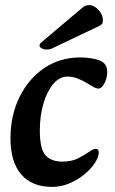

<svg xmlns="http://www.w3.org/2000/svg" viewBox="-20 -716 450 752"><path d="M184 16Q105 16 63 -33Q21 -82 21 -174Q21 -264 56.5 -336Q92 -408 153.5 -449.5Q215 -491 294 -491Q336 -491 368 -480Q400 -469 400 -434Q400 -419 395 -404Q390 -389 382 -379Q374 -369 366 -369Q362 -369 355 -371.5Q348 -374 343 -377Q332 -384 316.5 -393Q301 -402 282.5 -409Q264 -416 244 -416Q213 -416 188.5 -387Q164 -358 150 -310Q136 -262 136 -206Q136 -132 158.5 -107.5Q181 -83 224 -83Q260 -83 285 -95.5Q310 -108 333 -124Q342 -130 347 -131.5Q352 -133 356 -133Q361 -133 364 -129Q367 -125 367 -120Q367 -102 352 -78.5Q337 -55 311 -33.5Q285 -12 252.5 2Q220 16 184 16ZM143 -551Q135 -545 135 -538Q135 -531 143.5 -526.5Q152 -522 161 -522Q166 -522 171.5 -522.5Q177 -523 183 -526L366 -613Q376 -618 379.5 -622.5Q383 -627 383 -635Q383 -652 374.5 -665.5Q366 -679 354 -687.5Q342 -696 329 -696Q315 -696 304 -687Z"/></svg>

Font: Alkatra
Style: Regular
Weight: 400
Designer: Suman Bhandary
Version: Version 1.100;gftools[0.9.22]